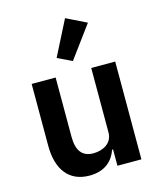

<svg xmlns="http://www.w3.org/2000/svg" viewBox="-120 -892 828 990"><g transform="rotate(-15 294.0 -396.5)"><path d="M386 0H514V-522H386V-177C386 -121 335 -94 284 -94C223 -94 196 -133 196 -205V-522H68V-192C68 -62 128 12 235 12C321 12 363 -35 381 -87H386ZM430 -752 322 -805 227 -618 304 -581Z"/></g></svg>

Font: IBM Plex Thai SemiBold
Style: Regular
Weight: 600
Designer: Mike Abbink, Paul van der Laan, Pieter van Rosmalen, Ben Mitchell, Mark Frömberg
Foundry: Bold Monday
Version: Version 1.0